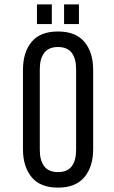

<svg xmlns="http://www.w3.org/2000/svg" viewBox="-20 -851 521 878"><path d="M217 -831V-741H149V-831ZM341 -831V-741H273V-831ZM245 -707Q326 -707 366 -659.5Q406 -612 406 -531V-169Q406 -89 366 -41Q326 7 245 7Q164 7 124.5 -41Q85 -89 85 -169V-531Q85 -612 124.5 -659.5Q164 -707 245 -707ZM245 -636Q203 -636 182.5 -609.5Q162 -583 162 -535V-165Q162 -117 182.5 -90.5Q203 -64 245 -64Q288 -64 308 -90.5Q328 -117 328 -165V-535Q328 -583 308 -609.5Q288 -636 245 -636Z"/></svg>

Font: Bebas Neue Regular
Style: Regular
Weight: 400
Designer: Ryoichi Tsunekawa & LGV (GE)
Foundry: Free Software Foundation, Inc.
Version: Version 1.003 August 13, 2016